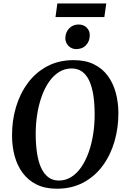

<svg xmlns="http://www.w3.org/2000/svg" viewBox="-20 -1110 746 1140"><path d="M317.5 10.5Q247.5 10.5 197.2 -14.5Q147 -39.5 114.8 -83Q82.5 -126.5 67 -183.5Q51.5 -240.5 51.5 -304.5Q51 -394 75 -474.5Q99 -555 145.8 -617.8Q192.5 -680.5 260.8 -716.8Q329 -753 417.5 -753Q487.5 -753 538 -728Q588.5 -703 620.2 -659.5Q652 -616 667.2 -559.8Q682.5 -503.5 683 -441Q683.5 -351.5 659.8 -270Q636 -188.5 589.5 -125.5Q543 -62.5 474.5 -26Q406 10.5 317.5 10.5ZM329.5 -38Q369.5 -38 402.8 -58.8Q436 -79.5 462 -117Q488 -154.5 506 -204.5Q524 -254.5 533.2 -313.5Q542.5 -372.5 542 -436.5Q541.5 -498 533.8 -547Q526 -596 509.8 -631Q493.5 -666 467.5 -684.8Q441.5 -703.5 405 -703.5Q365 -703.5 331.5 -683Q298 -662.5 272 -625.5Q246 -588.5 228 -538.8Q210 -489 200.8 -430.5Q191.5 -372 192 -308.5Q192.5 -246.5 200.5 -196.8Q208.5 -147 225.2 -111.5Q242 -76 267.8 -57Q293.5 -38 329.5 -38ZM432.5 -818.5Q414.5 -818.5 399.5 -827.5Q384.5 -836.5 376 -851.8Q367.5 -867 368 -885Q369 -919 391 -941.8Q413 -964.5 446 -964.5Q476.5 -964.5 495 -945.8Q513.5 -927 513 -901Q513 -866 491.2 -842.2Q469.5 -818.5 432.5 -818.5ZM320.5 -1089.5H611L599.5 -1008.5H309.5Z"/></svg>

Font: Merriweather 48pt SemiBold
Style: Italic
Weight: 600
Italic angle: -7.8°
Designer: Eben Sorkin
Foundry: Eben Sorkin
Version: Version 2.101